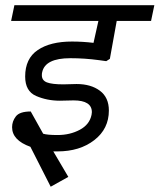

<svg xmlns="http://www.w3.org/2000/svg" viewBox="-20 -590 610 734"><path d="M141.2 -313.8Q140 -310 140 -302.5Q140 -282.5 159.4 -275Q178.8 -267.5 222.5 -267.5L272.5 -268.8Q327.5 -268.8 361.9 -243.1Q396.2 -217.5 396.2 -167.5Q396.2 -97.5 340.6 -54.4Q285 -11.2 200 -11.2H183.8L241.2 86.2L173.8 123.8L96.2 -28.8Q26.2 -53.8 26.2 -103.8Q26.2 -126.2 40.6 -145Q55 -163.8 97.5 -163.8L145 -78.8Q161.2 -73.8 200 -73.8Q247.5 -73.8 285 -93.8Q322.5 -113.8 330 -151.2L331.2 -161.2Q331.2 -206.2 261.2 -206.2L208.8 -205Q160 -205 118.1 -223.1Q76.2 -241.2 76.2 -297.5Q76.2 -366.2 124.4 -398.8Q172.5 -431.2 255 -431.2Q296.2 -431.2 337.5 -426.2L356.2 -510H22.5L35 -570H570L557.5 -510H426.2L400 -365L386.2 -356.2L358.8 -360Q303.8 -367.5 248.8 -367.5Q152.5 -367.5 141.2 -313.8Z"/></svg>

Font: Cambay
Style: Italic
Weight: 400
Italic angle: -11°
Designer: Pooja Saxena
Foundry: Pooja Saxena
Version: Version 1.019;PS 001.019;hotconv 1.0.70;makeotf.lib2.5.58329